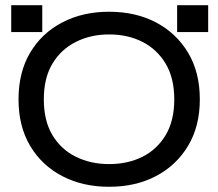

<svg xmlns="http://www.w3.org/2000/svg" viewBox="-20 -705 837 736"><path d="M398 11Q297 11 218.5 -30Q140 -71 95.5 -146Q51 -221 51 -324Q51 -428 95.5 -503Q140 -578 218.5 -619Q297 -660 398 -660Q500 -660 578 -619Q656 -578 701 -503Q746 -428 746 -324Q746 -221 701 -146Q656 -71 578 -30Q500 11 398 11ZM398 -76Q470 -76 526 -104Q582 -132 615 -187Q648 -242 648 -324Q648 -406 615 -461Q582 -516 526 -544.5Q470 -573 398 -573Q328 -573 271 -544.5Q214 -516 181 -461Q148 -406 148 -324Q148 -242 181 -187Q214 -132 271 -104Q328 -76 398 -76ZM142 -685V-582H23V-685ZM778 -685V-582H659V-685Z"/></svg>

Font: Syne Med Modified
Style: Regular
Weight: 500
Designer: Lucas Descroix
Foundry: Bonjour Monde
Version: Version 2.200